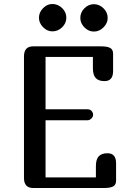

<svg xmlns="http://www.w3.org/2000/svg" viewBox="-20 -941 641 961"><path d="M175 -852Q175 -879 195.5 -900Q216 -921 242 -921Q270 -921 291 -900.5Q312 -880 312 -852Q312 -825 291 -804.5Q270 -784 242 -784Q216 -784 195.5 -805Q175 -826 175 -852ZM382 -851Q382 -879 402.5 -899.5Q423 -920 450 -920Q477 -920 498 -899.5Q519 -879 519 -851Q519 -825 498 -804Q477 -783 450 -783Q423 -783 402.5 -804Q382 -825 382 -851ZM503 -535Q474 -535 459.5 -550Q445 -565 445 -600V-656H208V-394H418Q431 -394 438.5 -385.5Q446 -377 446 -366Q446 -356 437 -347.5Q428 -339 418 -339H208V-53H460V-109Q460 -144 474.5 -159Q489 -174 518 -174Q561 -174 561 -124V-37Q561 -16 546.5 -8Q532 0 501 0H146Q100 0 100 -50V-659Q100 -709 146 -709H486Q517 -709 531.5 -701Q546 -693 546 -672V-585Q546 -535 503 -535Z"/></svg>

Font: Marmelad
Style: Regular
Weight: 400
Designer: Manvel Shmavonyan
Foundry: Cyreal
Version: Version 1.001;PS 001.001;hotconv 1.0.88;makeotf.lib2.5.64775